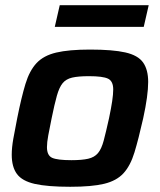

<svg xmlns="http://www.w3.org/2000/svg" viewBox="-20 -708 614 736"><path d="M249 8Q162 8 113.5 -3Q65 -14 45 -41Q25 -68 25 -115Q25 -142 31 -176Q37 -210 46 -255Q62 -335 77.5 -386Q93 -437 120 -466Q147 -495 195.5 -506.5Q244 -518 325 -518Q412 -518 460.5 -507Q509 -496 528.5 -468.5Q548 -441 548 -394Q548 -342 529 -255Q511 -175 495.5 -124Q480 -73 453.5 -44Q427 -15 379.5 -3.5Q332 8 249 8ZM254 -94Q294 -94 318 -99.5Q342 -105 355.5 -121Q369 -137 377.5 -169Q386 -201 398 -255Q406 -293 410 -320Q414 -347 414 -365Q414 -397 394 -406.5Q374 -416 321 -416Q280 -416 256.5 -410.5Q233 -405 220 -389Q207 -373 198 -341Q189 -309 178 -255Q170 -216 165 -189Q160 -162 160 -144Q160 -112 180 -103Q200 -94 254 -94ZM190 -605 209 -688H550L531 -605Z"/></svg>

Font: Saira SemiBold
Style: Italic
Weight: 600
Italic angle: -12°
Designer: Hector Gatti with collaboration of the Omnibus-Type team
Foundry: Omnibus-Type
Version: Version 1.100; ttfautohint (v1.8.3)